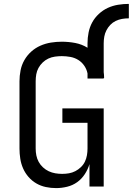

<svg xmlns="http://www.w3.org/2000/svg" viewBox="-20 -957 681 985"><path d="M268 8Q241 8 215 2.5Q189 -3 166.5 -16Q144 -29 126.5 -49Q109 -69 98.5 -93Q88 -117 84 -143Q80 -169 80 -195V-540Q80 -568 85.5 -596Q91 -624 105 -648.5Q119 -673 140 -692Q161 -711 187 -722.5Q213 -734 241 -738.5Q269 -743 297 -743Q332 -743 366 -736.5Q400 -730 429 -712V-735Q429 -763 434.5 -790.5Q440 -818 453 -842Q466 -866 487 -885.5Q508 -905 533 -916.5Q558 -928 585.5 -932.5Q613 -937 641 -937V-863Q623 -863 606 -860Q589 -857 573.5 -849.5Q558 -842 546 -829.5Q534 -817 526 -801.5Q518 -786 515 -769Q512 -752 512 -735V-587Q513 -580 513.5 -573Q514 -566 514 -560Q514 -559 514 -558Q514 -557 514 -557H512V-554H429V-580Q425 -601 412.5 -619.5Q400 -638 381.5 -649.5Q363 -661 341 -665Q319 -669 297 -669Q280 -669 262 -666.5Q244 -664 228 -656.5Q212 -649 199 -636.5Q186 -624 177.5 -608.5Q169 -593 166 -575.5Q163 -558 163 -540V-195Q163 -177 166.5 -159.5Q170 -142 178.5 -126.5Q187 -111 200.5 -98.5Q214 -86 230 -78.5Q246 -71 263.5 -68Q281 -65 299 -65Q317 -65 334 -68Q351 -71 366.5 -79Q382 -87 395 -99.5Q408 -112 415.5 -127.5Q423 -143 426 -160.5Q429 -178 429 -195V-327H300V-401H512V0H439V-115Q431 -88 415 -63.5Q399 -39 376 -22.5Q353 -6 324.5 1Q296 8 268 8Z"/></svg>

Font: Iosevka Mono
Style: Regular
Weight: 400
Designer: Belleve Invis
Foundry: Belleve Invis
Version: Version 11.1.1